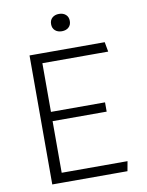

<svg xmlns="http://www.w3.org/2000/svg" viewBox="-99 -1000 818 1070"><g transform="rotate(-10 310.0 -465.0)"><path d="M108.5 0V-730H171.5V0ZM534 0H151V-55H544ZM477.5 -347H151V-399.5H477.5ZM151 -675V-730H534L544 -675ZM257 -880.5Q257 -903.5 271.8 -916.5Q286.5 -929.5 310 -929.5Q333.5 -929.5 348.2 -916.5Q363 -903.5 363 -880.5Q363 -857.5 348.2 -844.5Q333.5 -831.5 310 -831.5Q286.5 -831.5 271.8 -844.5Q257 -857.5 257 -880.5Z"/></g></svg>

Font: Monaspace Argon Var ExtraLight
Style: Regular
Weight: 200
Designer: Riley Cran and the Lettermatic Team
Version: Version 1.200 (Monaspace Argon Var)